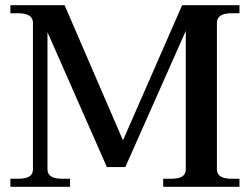

<svg xmlns="http://www.w3.org/2000/svg" viewBox="-20 -720 963 740"><path d="M20 -31H49Q78 -31 92.5 -39.5Q107 -48 107 -67V-632Q107 -669 49 -669H20V-700H229L454 -179L682 -700H903V-669H873Q816 -669 816 -632V-67Q816 -31 873 -31H903V0H609V-31H638Q667 -31 681.5 -39.5Q696 -48 696 -67V-601L463 -76H392L163 -596V-67Q163 -31 220 -31H250V0H20Z"/></svg>

Font: Taviraj Medium
Style: Regular
Weight: 500
Designer: Katatrad Team
Foundry: CadsonDemak
Version: Version 1.001